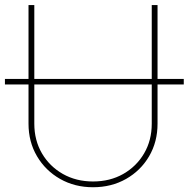

<svg xmlns="http://www.w3.org/2000/svg" viewBox="-21 -748 766 779"><path d="M724.6 -427.7V-405.3H-1V-427.7ZM594.7 -727.5H618.2V-246.1Q618.2 -172.4 584 -114Q549.8 -55.7 490.5 -22Q431.2 11.7 356.4 11.7Q282.2 11.7 222.9 -22Q163.6 -55.7 129.2 -114Q94.7 -172.4 94.7 -246.1V-727.5H118.2V-246.1Q118.2 -178.7 149.2 -125.7Q180.2 -72.8 234.1 -42.2Q288.1 -11.7 356.4 -11.7Q425.3 -11.7 479 -42.2Q532.7 -72.8 563.7 -125.7Q594.7 -178.7 594.7 -246.1Z"/></svg>

Font: Inter Tight Thin
Style: Regular
Weight: 250
Designer: Rasmus Andersson
Foundry: rsms
Version: Version 3.004